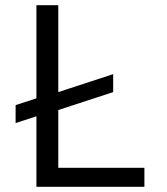

<svg xmlns="http://www.w3.org/2000/svg" viewBox="-20 -718 640 738"><path d="M535 0H120V-271L40 -245V-314L120 -340V-698H204V-364L415 -433V-364L204 -295V-73H535Z"/></svg>

Font: Lilex
Style: Regular
Weight: 400
Monospace: yes
Designer: Mike Abbink, Paul van der Laan, Pieter van Rosmalen, Mikhael Khrustik
Foundry: Mikhael Khrustik
Version: Version 2.510